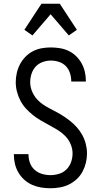

<svg xmlns="http://www.w3.org/2000/svg" viewBox="-20 -996 540 1024"><path d="M249 8Q224 8 199.5 4Q175 0 152 -10Q129 -20 110.5 -36.5Q92 -53 79 -74.5Q66 -96 60 -120.5Q54 -145 54 -170V-174H132V-171Q132 -148 140 -126.5Q148 -105 165 -90Q182 -75 204 -68.5Q226 -62 249 -62Q272 -62 295 -69Q318 -76 334.5 -92.5Q351 -109 359 -131.5Q367 -154 367 -178Q367 -203 356.5 -227.5Q346 -252 328 -270.5Q310 -289 288 -302.5Q266 -316 243.5 -328Q221 -340 198.5 -353Q176 -366 156 -382Q136 -398 118.5 -417Q101 -436 89 -459Q77 -482 70.5 -507Q64 -532 64 -558Q64 -582 69.5 -606.5Q75 -631 86.5 -653Q98 -675 115.5 -693Q133 -711 155 -722.5Q177 -734 201.5 -738.5Q226 -743 251 -743Q275 -743 299.5 -739Q324 -735 346 -724.5Q368 -714 385.5 -697Q403 -680 415 -658.5Q427 -637 432.5 -613Q438 -589 438 -565V-561H360V-564Q360 -585 353 -606.5Q346 -628 331 -643.5Q316 -659 294.5 -666Q273 -673 251 -673Q229 -673 207 -665Q185 -657 170 -640.5Q155 -624 148 -602Q141 -580 141 -558Q141 -532 151.5 -507.5Q162 -483 179.5 -464.5Q197 -446 219 -432.5Q241 -419 264 -407.5Q287 -396 309 -382.5Q331 -369 351.5 -353Q372 -337 389 -318Q406 -299 418.5 -276.5Q431 -254 437.5 -228.5Q444 -203 444 -178Q444 -152 438 -127.5Q432 -103 420 -80.5Q408 -58 389 -40.5Q370 -23 347.5 -12Q325 -1 299.5 3.5Q274 8 249 8ZM153 -807 110 -837 201 -976H299L390 -837L347 -807L250 -920Z"/></svg>

Font: Iosevka Term SS14
Style: Regular
Weight: 400
Monospace: yes
Designer: Belleve Invis
Foundry: Belleve Invis
Version: Version 24.1.1; ttfautohint (v1.8.4)